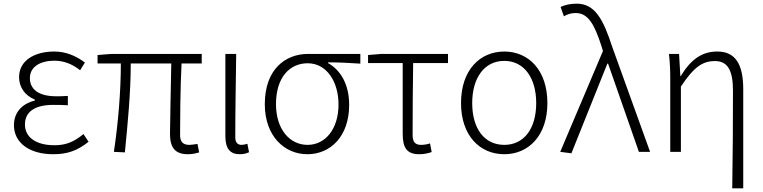

<svg xmlns="http://www.w3.org/2000/svg" viewBox="-20 -828 4163 1047"><path d="M270 13C348 13 401 -6 463 -55L435 -97C381 -52 336 -36 277 -36C177 -36 116 -79 116 -149C116 -217 168 -256 270 -256C296 -256 319 -256 350 -254V-305C323 -303 307 -303 287 -303C185 -303 143 -345 143 -402C143 -466 203 -497 276 -497C329 -497 373 -479 417 -445L443 -487C395 -523 340 -547 276 -547C171 -547 84 -500 84 -407C84 -354 115 -307 170 -285V-280C110 -265 56 -223 56 -145C56 -50 140 13 270 13Z M1004 13C1030 13 1049 8 1066 3L1057 -43C1035 -40 1022 -38 1013 -38C978 -38 962 -54 962 -92C962 -155 963 -348 970 -482H1080V-534H587L512 -528V-482H639C639 -326 624 -154 601 0L661 3C676 -150 693 -322 693 -482H914C912 -352 907 -164 907 -98C907 -22 936 13 1004 13Z M1287 13C1310 13 1326 8 1338 2L1329 -44C1316 -40 1307 -38 1297 -38C1277 -38 1263 -50 1263 -78C1263 -225 1266 -379 1268 -534H1209V-85C1209 -19 1234 13 1287 13Z M1656 13C1782 13 1884 -84 1884 -256C1884 -365 1840 -444 1769 -484V-488C1830 -488 1884 -485 1945 -481V-534H1660C1536 -534 1424 -450 1424 -260C1424 -85 1532 13 1656 13ZM1657 -38C1559 -38 1485 -124 1485 -260C1485 -408 1561 -483 1658 -483C1765 -483 1826 -377 1826 -259C1826 -124 1754 -38 1657 -38Z M2266 13C2293 13 2319 7 2334 1L2325 -46C2310 -41 2293 -38 2276 -38C2244 -38 2230 -54 2230 -92C2230 -219 2231 -350 2233 -484H2423V-534H2061L1987 -528V-484H2176V-98C2176 -22 2199 13 2266 13Z M2730 13C2862 13 2965 -88 2965 -266C2965 -446 2862 -547 2730 -547C2597 -547 2494 -446 2494 -266C2494 -88 2597 13 2730 13ZM2730 -38C2621 -38 2555 -127 2555 -266C2555 -403 2621 -496 2730 -496C2838 -496 2904 -403 2904 -266C2904 -127 2838 -38 2730 -38Z M3096 8 3292 -481H3296L3464 0H3525L3318 -574C3269 -725 3223 -808 3125 -808C3086 -808 3058 -800 3037 -790L3055 -739C3072 -749 3092 -757 3119 -757C3188 -757 3222 -694 3260 -576L3268 -550L3035 0Z M3973 199H4033V-341C4033 -478 3990 -547 3892 -547C3811 -547 3750 -508 3692 -413H3690L3683 -534H3628C3634 -479 3635 -438 3635 -395V0H3693V-356C3764 -463 3811 -495 3879 -495C3949 -495 3977 -443 3977 -333C3977 -165 3976 22 3973 199Z"/></svg>

Font: GenYoGothic2 TW L
Style: Regular
Weight: 300
Version: Version 2.100;PS 2.1;hotconv 16.6.51;makeotf.lib2.5.65220 DE